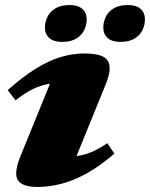

<svg xmlns="http://www.w3.org/2000/svg" viewBox="-20 -728 596 763"><path d="M62 -109 203 -455 247 -397.5Q205 -399.5 173 -394.2Q141 -389 110.2 -373.8Q79.5 -358.5 41.5 -329.5L10.5 -370Q73 -425 125.2 -457Q177.5 -489 224 -502.2Q270.5 -515.5 314.5 -515.5Q392.5 -515.5 409.2 -485.2Q426 -455 399.5 -391.5L258 -43.5L205.5 -106.5Q249.5 -103.5 282.5 -107.5Q315.5 -111.5 344.8 -124.2Q374 -137 406.5 -159L434.5 -117.5Q379 -69.5 326.8 -40.2Q274.5 -11 225.2 2Q176 15 129 15Q68.5 15 51 -12.2Q33.5 -39.5 62 -109ZM225.5 -561.5Q193.5 -561.5 176 -577Q158.5 -592.5 158.5 -618.5Q158.5 -640.5 168.5 -661Q178.5 -681.5 200.2 -694.8Q222 -708 257.5 -708Q290 -708 307.2 -692.5Q324.5 -677 324.5 -651Q324.5 -629 314.8 -608.5Q305 -588 283.5 -574.8Q262 -561.5 225.5 -561.5ZM457 -561.5Q425 -561.5 407.8 -577Q390.5 -592.5 390.5 -618.5Q390.5 -640.5 400.2 -661Q410 -681.5 431.8 -694.8Q453.5 -708 489.5 -708Q521.5 -708 538.8 -692.5Q556 -677 556 -651Q556 -629 546.2 -608.5Q536.5 -588 515 -574.8Q493.5 -561.5 457 -561.5Z"/></svg>

Font: Newsreader 9pt ExtraBold
Style: Italic
Weight: 800
Italic angle: -17°
Designer: Hugues Gentile
Foundry: Production Type
Version: Version 1.003